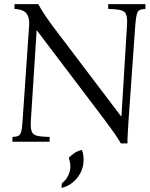

<svg xmlns="http://www.w3.org/2000/svg" viewBox="-20 -685 723 928"><path d="M564 8Q551 -15 532.5 -41.5Q514 -68 487 -104L159 -537H157L129 -100Q127 -65 133.5 -49Q140 -33 160.5 -28.5Q181 -24 220 -23V0H40V-23Q59 -24 68.5 -28.5Q78 -33 82.5 -49Q87 -65 89 -100L121 -565Q123 -602 107 -621Q91 -640 50 -642V-665H165Q179 -639 196 -613.5Q213 -588 230 -565L565 -123H567L594 -565Q596 -600 589.5 -615.5Q583 -631 563 -636Q543 -641 503 -642V-665H683V-642Q664 -641 654.5 -636Q645 -631 641 -615.5Q637 -600 634 -565L601 -100Q600 -72 598 -46.5Q596 -21 596 8ZM277 223 279 201Q299 186 309.5 163.5Q320 141 320 123Q320 97 312 78Q327 63 341.5 53.5Q356 44 376 40Q381 53 382.5 64.5Q384 76 384 87Q384 124 367.5 153.5Q351 183 326 201Q301 219 277 223Z"/></svg>

Font: Bona Nova
Style: Italic
Weight: 400
Italic angle: -4°
Designer: Mateusz Machalski
Foundry: Capitalics
Version: Version 4.001; ttfautohint (v1.8.3)